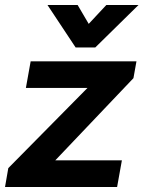

<svg xmlns="http://www.w3.org/2000/svg" viewBox="-45 -744 571 764"><path d="M-12 -75 303 -394H58L77 -500H498L486 -433L175 -106H440L421 0H-25ZM144 -724H264L308 -649L378 -724H506L334 -555H256Z"/></svg>

Font: Sarabun ExtraBold
Style: Italic
Weight: 800
Italic angle: -10°
Designer: Suppakit Chalermlarp | Katatrad Co.,Ltd.
Foundry: Cadson Demak Co.,Ltd.
Version: Version 1.000; ttfautohint (v1.6)